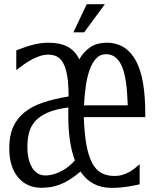

<svg xmlns="http://www.w3.org/2000/svg" viewBox="-20 -888 746 921"><path d="M528.8 -43.9Q550.3 -43.9 567.6 -49.3Q585 -54.7 599.6 -62.7Q614.3 -70.8 626.5 -80.8Q638.7 -90.8 649.9 -100.1V-3.9Q637.2 -1.5 624.3 1.5Q611.3 4.4 595.5 6.8Q579.6 9.3 560.1 11.2Q540.5 13.2 515.1 13.2Q418 13.2 366.2 -64.9Q338.9 -42 314.7 -26.9Q290.5 -11.7 267.8 -2.9Q245.1 5.9 222.9 9.3Q200.7 12.7 177.7 12.7Q144 12.7 116 0.2Q87.9 -12.2 67.4 -36.4Q46.9 -60.5 35.6 -95.9Q24.4 -131.3 24.4 -177.7Q24.4 -236.8 43 -278.6Q61.5 -320.3 97.7 -349.4Q133.8 -378.4 187 -396.2Q240.2 -414.1 309.1 -425.3Q309.1 -484.4 302.5 -523.2Q295.9 -562 283.4 -585Q271 -607.9 252.9 -616.9Q234.9 -626 212.4 -626Q192.9 -626 173.3 -619.9Q153.8 -613.8 134.5 -603.5Q115.2 -593.3 95.9 -579.8Q76.7 -566.4 58.1 -551.8V-646.5Q78.6 -654.3 97.2 -660.9Q115.7 -667.5 134.5 -672.4Q153.3 -677.2 172.4 -680.2Q191.4 -683.1 212.9 -683.1Q267.6 -683.1 304 -664.1Q340.3 -645 360.4 -603.5Q382.3 -641.6 414.6 -662.4Q446.8 -683.1 490.2 -683.1Q539.6 -683.1 575 -660.4Q610.4 -637.7 633.1 -594.5Q655.8 -551.3 666.3 -488.3Q676.8 -425.3 676.8 -344.2V-326.2H381.8Q384.8 -248.5 394.3 -194.8Q403.8 -141.1 421.4 -107.4Q439 -73.7 465.6 -58.8Q492.2 -43.9 528.8 -43.9ZM196.8 -46.4Q217.8 -46.4 238.5 -52.5Q259.3 -58.6 277.8 -68.8Q296.4 -79.1 312 -92Q327.6 -105 339.4 -118.7Q307.6 -200.7 307.6 -333Q307.6 -343.3 307.6 -353Q307.6 -362.8 308.1 -372.6Q247.1 -364.7 208.5 -347.7Q169.9 -330.6 148.4 -306.2Q127 -281.7 119.1 -250.5Q111.3 -219.2 111.3 -183.6Q111.3 -152.8 117.2 -127.4Q123 -102.1 134 -84Q145 -65.9 160.9 -56.2Q176.8 -46.4 196.8 -46.4ZM592.8 -382.8Q591.8 -411.1 589.8 -440.4Q587.9 -469.7 583.7 -497.1Q579.6 -524.4 572.5 -548.3Q565.4 -572.3 554.2 -589.8Q543 -607.4 526.9 -617.7Q510.7 -627.9 488.8 -627.9Q459.5 -627.9 440.2 -606.4Q420.9 -585 408.9 -550.3Q397 -515.6 391.1 -471.7Q385.3 -427.7 382.8 -382.8ZM332 -732.9 396 -867.7H482.9L383.8 -732.9Z"/></svg>

Font: Crushed
Style: Regular
Weight: 400
Width: 3
Designer: Astigmatic (AOETI)
Foundry: Astigmatic (AOETI)
Version: Version 001.001